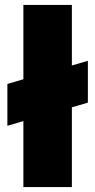

<svg xmlns="http://www.w3.org/2000/svg" viewBox="-20 -760 387 780"><path d="M75 -268 10 -249V-419L75 -438V-740H272V-494L337 -513V-343L272 -324V0H75Z"/></svg>

Font: SVN-Poppins ExtraBold
Style: Regular
Weight: 800
Designer: Ninad Kale (Devanagari), Jonny Pinhorn (Latin)
Foundry: Indian Type Foundry
Version: Version 3.002 2017; ttfautohint (v1.8.3)